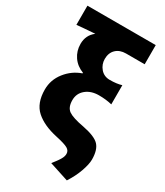

<svg xmlns="http://www.w3.org/2000/svg" viewBox="-244 -894 1031 1203"><g transform="rotate(30 271.5 -292.5)"><path d="M452.1 213.9 313.5 168.9Q316.4 165 323.7 155.3Q331.1 145.5 333.5 142.6Q335.9 139.6 341.8 131.3Q347.7 123 349.6 119.6Q351.6 116.2 355.5 109.9Q359.4 103.5 360.8 99.6Q362.3 95.7 364.3 90.3Q366.2 85 366.7 80.1Q367.2 75.2 367.2 70.3Q367.2 47.9 345.2 35.2Q323.2 22.5 259.8 8.8Q159.2 -12.7 103.5 -62.5Q47.9 -112.3 47.9 -210.9Q47.9 -281.2 92.3 -337.4Q136.7 -393.6 202.1 -416V-420.9Q153.3 -439.5 126 -479.5Q98.6 -519.5 98.6 -570.3Q98.6 -633.8 147.5 -670.9Q51.8 -664.1 16.6 -660.2V-798.8H510.7V-660.2H376Q331.1 -660.2 304.2 -634.3Q277.3 -608.4 277.3 -564.5Q277.3 -525.4 302.7 -495.6Q328.1 -465.8 370.1 -465.8Q419.9 -465.8 455.1 -476.6V-337.9Q412.1 -348.6 360.4 -348.6Q303.7 -348.6 267.1 -318.4Q230.5 -288.1 230.5 -239.3Q230.5 -186.5 261.2 -165.5Q292 -144.5 373 -129.9Q462.9 -112.3 493.2 -79.6Q523.4 -46.9 523.4 22.5Q523.4 55.7 504.9 108.4Q486.3 161.1 452.1 213.9Z"/></g></svg>

Font: Gen Shin Gothic Heavy
Style: Bold
Weight: 900
Designer: [Source Han Sans]
Ryoko NISHIZUKA  (kana & ideographs); Paul D. Hunt (Latin, Greek & Cyrillic); Wenlong ZHANG  (bopomofo
Version: Version 1.002.20150607